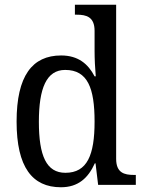

<svg xmlns="http://www.w3.org/2000/svg" viewBox="-20 -780 610 810"><path d="M237 10C310 10 352 -29 380 -91H383L394 0H553V-42H545C504 -42 470 -51 470 -110V-760H296V-718H304C344 -718 379 -709 379 -650V-566C379 -532 381 -490 384 -458H379C352 -510 310 -546 238 -546C116 -546 50 -460 50 -267C50 -75 116 10 237 10ZM256 -51C176 -51 144 -122 144 -266C144 -408 176 -485 255 -485C350 -485 379 -408 379 -267C379 -126 348 -51 256 -51Z"/></svg>

Font: Noto Serif Georgian SemiCondensed
Style: Regular
Weight: 400
Width: 4
Designer: Monotype Design Team, Akaki Razmadze
Foundry: Google LLC
Version: Version 2.003